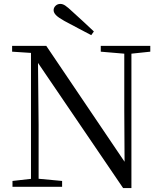

<svg xmlns="http://www.w3.org/2000/svg" viewBox="-20 -965 836 992"><path d="M465 -802.5 451.4 -783.4Q416.3 -801.8 381.6 -820.1Q346.9 -838.4 312.4 -856.9Q281.8 -873.9 269.4 -886.7Q257 -899.5 257 -912.4Q257 -925.2 267 -935Q276.9 -944.8 291.7 -944.8Q304.4 -944.8 317.4 -936Q330.5 -927.2 353.9 -905.1Q380.5 -881.7 408.5 -855.3Q436.4 -828.9 465 -802.5ZM44.5 0V-30.1L150.3 -42.1H171.8L300.9 -30.1V0ZM140.1 0V-704.6H175.7L179.5 -319.3V0ZM500.6 -698V-728H756.5V-698L651.5 -686.9H630.9ZM616.1 6.7 166.9 -653.8 164.7 -655.5 140.7 -691.6 42.6 -698V-728H219.1L641.4 -102.9L623.8 -96.7L622.1 -395.1V-728H659V6.7Z"/></svg>

Font: Noto Serif SC ExtraLight
Style: Regular
Weight: 200
Designer: Ryoko NISHIZUKA 西塚涼子 (kana & ideographs); Frank Grießhammer (Latin, Greek & Cyrillic); Wenlong ZHANG 张文龙 (bopomofo); San
Foundry: Adobe
Version: Version 2.002-H1;hotconv 1.1.0;makeotfexe 2.6.0